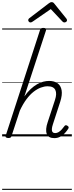

<svg xmlns="http://www.w3.org/2000/svg" viewBox="-20 -1276 692 1796"><path d="M488 16Q460 16 442.5 6Q425 -4 417.5 -23.5Q410 -43 412 -70.5Q414 -98 426 -133L494 -340Q514 -400 497.5 -434.5Q481 -469 425 -469Q395 -469 361.5 -456.5Q328 -444 294 -417.5Q260 -391 227.5 -347.5Q195 -304 166 -242L88 -4Q85 6 79 10.5Q73 15 58 15Q46 15 37.5 10Q29 5 33 -6L354 -994Q358 -1006 364.5 -1010.5Q371 -1015 385 -1015Q402 -1015 408 -1009Q414 -1003 410 -991L208 -374Q237 -415 267 -443Q297 -471 327 -488Q357 -505 385.5 -512Q414 -519 439 -519Q488 -519 518.5 -497Q549 -475 556.5 -431.5Q564 -388 543 -323L475 -114Q466 -87 465 -68.5Q464 -50 472 -40.5Q480 -31 496 -31Q513 -31 528.5 -40.5Q544 -50 557.5 -65Q571 -80 581 -94Q585 -101 592 -104Q599 -107 610 -100Q621 -94 622 -86.5Q623 -79 618 -71Q606 -52 587.5 -31.5Q569 -11 544 2.5Q519 16 488 16ZM265 -1066Q256 -1066 250 -1073Q244 -1080 244 -1087Q244 -1093 246 -1096.5Q248 -1100 252 -1104L434 -1243Q443 -1250 449.5 -1253Q456 -1256 464 -1256Q471 -1256 477 -1252.5Q483 -1249 488 -1242L601 -1102Q604 -1098 605.5 -1094Q607 -1090 607 -1086Q607 -1077 598.5 -1071.5Q590 -1066 583 -1066Q577 -1066 572 -1068.5Q567 -1071 563 -1076L455 -1191L287 -1075Q280 -1070 275 -1068Q270 -1066 265 -1066ZM0 490H652V500H0ZM0 -20H652V0H0ZM0 -505H652V-500H0ZM0 -1010H652V-1000H0Z"/></svg>

Font: Playwrite MX Guides
Style: Regular
Weight: 400
Designer: Veronika Burian, José Scaglione
Foundry: TypeTogether
Version: Version 1.003